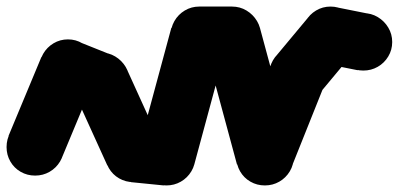

<svg xmlns="http://www.w3.org/2000/svg" viewBox="-57 -488 1215 585"><path d="M-37 -40Q-37 -16 -25.5 4Q-14 24 6 35.5Q26 47 50 47Q74 47 94 35.5Q114 24 126 4Q138 -16 138 -40Q138 -64 126 -84Q114 -104 94 -116Q74 -128 50 -128Q26 -128 6 -116Q-14 -104 -25.5 -84Q-37 -64 -37 -40Z M-31 -74 131 -6 231 -246 69 -314Z M63 -280Q63 -256 74.5 -236Q86 -216 106 -204.5Q126 -193 150 -193Q174 -193 194 -204.5Q214 -216 226 -236Q238 -256 238 -280Q238 -304 226 -324Q214 -344 194 -356Q174 -368 150 -368Q126 -368 106 -356Q86 -344 74.5 -324Q63 -304 63 -280Z M182 -361 118 -199 218 -159 282 -321Z M163 -240Q163 -216 174.5 -196Q186 -176 206 -164.5Q226 -153 250 -153Q274 -153 294 -164.5Q314 -176 326 -196Q338 -216 338 -240Q338 -264 326 -284Q314 -304 294 -316Q274 -328 250 -328Q226 -328 206 -316Q186 -304 174.5 -284Q163 -264 163 -240Z M330 -276 170 -204 270 16 430 -56Z M263 -20Q263 4 274.5 24Q286 44 306 55.5Q326 67 350 67Q374 67 394 55.5Q414 44 426 24Q438 4 438 -20Q438 -44 426 -64Q414 -84 394 -96Q374 -108 350 -108Q326 -108 306 -96Q286 -84 274.5 -64Q263 -44 263 -20Z M358 -107 342 67 442 77 458 -97Z M363 -10Q363 14 374.5 34Q386 54 406 65.5Q426 77 450 77Q474 77 494 65.5Q514 54 526 34Q538 14 538 -10Q538 -34 526 -54Q514 -74 494 -86Q474 -98 450 -98Q426 -98 406 -86Q386 -74 374.5 -54Q363 -34 363 -10Z M365 -33 535 13 635 -357 465 -403Z M463 -380Q463 -356 474.5 -336Q486 -316 506 -304.5Q526 -293 550 -293Q574 -293 594 -304.5Q614 -316 626 -336Q638 -356 638 -380Q638 -404 626 -424Q614 -444 594 -456Q574 -468 550 -468Q526 -468 506 -456Q486 -444 474.5 -424Q463 -404 463 -380Z M550 -468V-293H650V-468Z M563 -380Q563 -356 574.5 -336Q586 -316 606 -304.5Q626 -293 650 -293Q674 -293 694 -304.5Q714 -316 726 -336Q738 -356 738 -380Q738 -404 726 -424Q714 -444 694 -456Q674 -468 650 -468Q626 -468 606 -456Q586 -444 574.5 -424Q563 -404 563 -380Z M735 -403 565 -357 665 13 835 -33Z M663 -10Q663 14 674.5 34Q686 54 706 65.5Q726 77 750 77Q774 77 794 65.5Q814 54 826 34Q838 14 838 -10Q838 -34 826 -54Q814 -74 794 -86Q774 -98 750 -98Q726 -98 706 -86Q686 -74 674.5 -54Q663 -34 663 -10Z M669 -42 831 22 931 -228 769 -292Z M763 -260Q763 -236 774.5 -216Q786 -196 806 -184.5Q826 -173 850 -173Q874 -173 894 -184.5Q914 -196 926 -216Q938 -236 938 -260Q938 -284 926 -304Q914 -324 894 -336Q874 -348 850 -348Q826 -348 806 -336Q786 -324 774.5 -304Q763 -284 763 -260Z M783 -316 917 -204 1017 -324 883 -436Z M863 -380Q863 -356 874.5 -336Q886 -316 906 -304.5Q926 -293 950 -293Q974 -293 994 -304.5Q1014 -316 1026 -336Q1038 -356 1038 -380Q1038 -404 1026 -424Q1014 -444 994 -456Q974 -468 950 -468Q926 -468 906 -456Q886 -444 874.5 -424Q863 -404 863 -380Z M967 -466 933 -294 1033 -274 1067 -446Z M963 -360Q963 -336 974.5 -316Q986 -296 1006 -284.5Q1026 -273 1050 -273Q1074 -273 1094 -284.5Q1114 -296 1126 -316Q1138 -336 1138 -360Q1138 -384 1126 -404Q1114 -424 1094 -436Q1074 -448 1050 -448Q1026 -448 1006 -436Q986 -424 974.5 -404Q963 -384 963 -360Z"/></svg>

Font: Linefont
Style: Bold
Weight: 700
Monospace: yes
Version: Version 3.002;gftools[0.9.33]